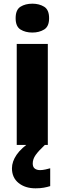

<svg xmlns="http://www.w3.org/2000/svg" viewBox="-20 -788 351 1044"><path d="M156 -768Q193 -768 220 -751.5Q247 -735 247 -689Q247 -644 220 -627.5Q193 -611 156 -611Q118 -611 91.5 -627.5Q65 -644 65 -689Q65 -735 91.5 -751.5Q118 -768 156 -768ZM240 -549V0H71V-549ZM158 101Q158 120 169 128.5Q180 137 198 137Q211 137 227 133.5Q243 130 253 127V224Q237 229 218 232.5Q199 236 173 236Q117 236 81 207Q45 178 45 127Q45 91 70 54Q95 17 154 -23L224 0Q190 32 174 54.5Q158 77 158 101Z"/></svg>

Font: Noto Sans Cherokee ExtraBold
Style: Regular
Weight: 800
Designer: Monotype Design Team
Foundry: Monotype Imaging Inc.
Version: Version 2.001; ttfautohint (v1.8.4.7-5d5b)